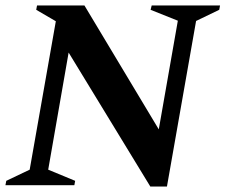

<svg xmlns="http://www.w3.org/2000/svg" viewBox="-31 -680 828 705"><path d="M-11 0 -8 -16 78 -57 174 -602 102 -644 105 -660H279L552 -205L622 -604L522 -644L526 -660H777L774 -644L689 -603L582 5H521L221 -487L146 -57L245 -16L242 0Z"/></svg>

Font: Spectral SC
Style: Bold Italic
Weight: 700
Italic angle: -10°
Designer: Jean-Baptiste Levee
Foundry: Production Type
Version: Version 2.001